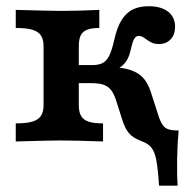

<svg xmlns="http://www.w3.org/2000/svg" viewBox="-20 -448 596 608"><path d="M429.1 -0.6Q411.3 -7.4 400.5 -15.2Q389.6 -23 381.8 -35.3Q374 -47.6 367.3 -68.4L350 -122.6Q342.8 -147.1 333.6 -160.3Q324.5 -173.4 309.6 -179.1Q294.7 -184.7 269.7 -184.7H213.9V-241.9H272.3Q293.1 -241.9 305.5 -248.7Q317.9 -255.5 326.1 -272Q334.3 -288.5 341.5 -320.7Q350.5 -361.4 365.3 -384.8Q380.1 -408.2 400.9 -418.3Q421.7 -428.3 450.9 -428.3Q490.3 -428.3 512.4 -411Q534.4 -393.7 534.4 -362.9Q534.4 -338.4 520.4 -323.5Q506.5 -308.6 483.6 -308.6Q470.4 -308.6 461 -312.8Q451.5 -317 441.7 -324.5Q436.5 -328.6 430.9 -331.4Q425.3 -334.3 419.3 -334.3Q410.9 -334.3 405.3 -325.5Q399.7 -316.8 394.4 -291.7Q387.3 -258.5 369.4 -242Q351.6 -225.5 314.9 -216.5L294.5 -234.5Q346.6 -237.3 378.6 -230.3Q410.6 -223.3 429.2 -205.5Q447.9 -187.7 458 -155.4L482.2 -80.4Q488.7 -60.7 495.9 -51.2Q503.1 -41.7 514.2 -38.3Q525.3 -34.8 545.7 -34.8Q541.7 7.1 540.9 56.7Q540.1 106.2 542.5 139.9H483.6Q480.3 87.4 475.2 60.2Q470 33 459.8 19.9Q449.5 6.7 429.1 -0.6ZM118 -115.3V-301.4Q118 -323.1 109.6 -335.6Q101.3 -348.1 82.5 -353.8Q63.6 -359.4 29.9 -359.4V-416.7Q142.8 -413.5 175.1 -413.5Q225.6 -413.5 294.5 -416.7V-359.4Q269.7 -359.4 255.6 -353.8Q241.5 -348.1 235.5 -335.6Q229.5 -323.1 229.5 -301.4V-115.3Q229.5 -93.5 236.7 -81Q243.9 -68.5 260.3 -62.9Q276.7 -57.3 306.3 -57.3V0Q219.9 -3.2 171.3 -3.2Q138.1 -3.2 29.9 0V-57.3Q63.6 -57.3 82.5 -62.9Q101.3 -68.5 109.6 -81Q118 -93.5 118 -115.3Z"/></svg>

Font: Playfair Micro SmCond SmLight
Style: Regular
Weight: 360
Width: 4
Designer: Claus Eggers Sørensen
Foundry: Claus Eggers Sørensen
Version: Version 2.100;Glyphs 3.2 (3219)